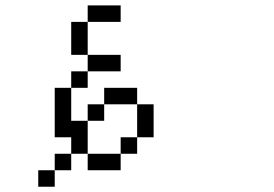

<svg xmlns="http://www.w3.org/2000/svg" viewBox="-20 -708 1040 728"><path d="M437.5 -625H312.5V-687.5H437.5ZM125 -62.5H187.5V0H125ZM187.5 -125H250V-62.5H187.5ZM187.5 -375H250V-250H312.5V-125H250V-187.5H187.5ZM250 -437.5H312.5V-375H250ZM250 -625H312.5V-500H250ZM312.5 -125H437.5V-62.5H312.5ZM312.5 -312.5H375V-250H312.5ZM312.5 -500H437.5V-437.5H312.5ZM375 -375H500V-312.5H375ZM437.5 -187.5H500V-125H437.5ZM500 -312.5H562.5V-187.5H500Z"/></svg>

Font: ChillBitmapSE 16px
Style: Regular
Weight: 400
Designer: Designed by Warren2060
Foundry: ChillType
Version: Version 1.000